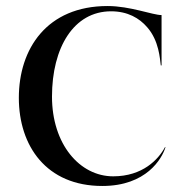

<svg xmlns="http://www.w3.org/2000/svg" viewBox="-20 -606 610 637"><path d="M319.5 11C466 11 517.5 -80 529 -117.5L527.5 -118C506 -77.5 453.5 -21 355.5 -21C244.5 -21 152.5 -127.5 152.5 -285.5C152.5 -448 224.5 -568.5 348.5 -568.5C404 -568.5 442.5 -545.5 468 -516C508 -471 510.5 -410 513.5 -389H516V-556C486.5 -556 412 -586 337 -586C135.5 -586 42.5 -444 42.5 -281.5C42.5 -121.5 134 11 319.5 11Z"/></svg>

Font: Beautique Display Thin
Style: Bold
Weight: 500
Designer: Nhat-Quang Ngo
Version: Version 1.100;Glyphs 3.2.3 (3260)